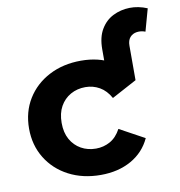

<svg xmlns="http://www.w3.org/2000/svg" viewBox="-84 -831 858 917"><g transform="rotate(-10 345.0 -373.0)"><path d="M573 -409 442 -413V-582Q442 -640 464.5 -678Q487 -716 524 -734.5Q561 -753 604 -754Q647 -755 690 -737L660 -629Q639 -637 618.5 -634Q598 -631 585.5 -616.5Q573 -602 573 -576ZM332 8Q245 8 177 -27.5Q109 -63 70.5 -126Q32 -189 32 -269Q32 -350 70.5 -412.5Q109 -475 177 -510.5Q245 -546 332 -546Q417 -546 480 -510.5Q543 -475 573 -409L452 -344Q431 -382 399.5 -400Q368 -418 331 -418Q291 -418 259 -400Q227 -382 208.5 -349Q190 -316 190 -269Q190 -222 208.5 -189Q227 -156 259 -138Q291 -120 331 -120Q368 -120 399.5 -137.5Q431 -155 452 -194L573 -128Q543 -63 480 -27.5Q417 8 332 8Z"/></g></svg>

Font: Montserrat Thin
Style: Bold
Weight: 700
Version: Version 9.000